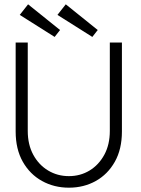

<svg xmlns="http://www.w3.org/2000/svg" viewBox="-20 -857 655 889"><path d="M488.5 -660H544.5V-248Q544.5 -166.5 511.8 -108.2Q479 -50 423.5 -19Q368 12 299 12Q230.5 12 174.5 -19Q118.5 -50 85.5 -108.2Q52.5 -166.5 52.5 -248V-660H108.5V-251Q108.5 -187.5 134 -140.5Q159.5 -93.5 202.8 -67.5Q246 -41.5 299 -41.5Q352 -41.5 394.8 -67.5Q437.5 -93.5 463 -140.5Q488.5 -187.5 488.5 -251ZM407.5 -686 246 -788 284.5 -837 432.5 -718ZM233 -686 71.5 -788 110 -837 258 -718Z"/></svg>

Font: League Spartan Thin Light
Style: Regular
Weight: 300
Version: Version 2.002